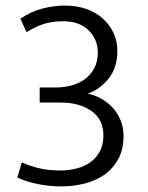

<svg xmlns="http://www.w3.org/2000/svg" viewBox="-20 -658 530 687"><path d="M53 -591Q91 -617 132 -627.5Q173 -638 212 -638Q254 -638 288.5 -626Q323 -614 347.5 -592Q372 -570 386 -540.5Q400 -511 400 -476Q400 -417 369.5 -378Q339 -339 294 -323Q322 -317 345.5 -303Q369 -289 386 -269.5Q403 -250 412.5 -225Q422 -200 422 -172Q422 -122 402.5 -87.5Q383 -53 351.5 -31.5Q320 -10 280 -0.5Q240 9 199 9Q157 9 115 0.5Q73 -8 42 -23L58 -77Q90 -63 122 -55.5Q154 -48 198 -48Q226 -48 253.5 -55Q281 -62 302.5 -77Q324 -92 337 -116Q350 -140 350 -173Q350 -231 307 -261Q264 -291 198 -291H122V-345H180Q211 -345 238.5 -353Q266 -361 286 -376.5Q306 -392 318 -415.5Q330 -439 330 -469Q330 -518 296.5 -550Q263 -582 207 -582Q172 -582 142.5 -574Q113 -566 75 -543Z"/></svg>

Font: Mukta Vaani Light
Style: Regular
Weight: 300
Designer: Noopur Datye, Girish Dalvi, Yashodeep Gholap, Pallavi Karambelkar
Foundry: Ek Type
Version: Version 2.538;PS 1.000;hotconv 16.6.51;makeotf.lib2.5.65220;